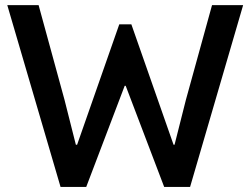

<svg xmlns="http://www.w3.org/2000/svg" viewBox="-20 -740 992 760"><path d="M8.8 -719.7H132.8L235.4 -344.7L280.3 -167H285.2L452.1 -643.6H500L667 -167H670.9L715.8 -344.7L819.3 -719.7H942.4L732.4 0H629.9L477.5 -400.4H473.6L321.3 0H219.7Z"/></svg>

Font: Reddit Sans Strawberry SemiBold
Style: Regular
Weight: 600
Designer: Stephen Hutchings
Foundry: Reddit
Version: Version 1.013